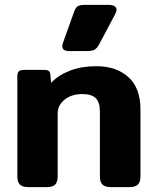

<svg xmlns="http://www.w3.org/2000/svg" viewBox="-20 -766 641 786"><path d="M235 -577Q235 -584 238 -591L283 -717Q289 -734 297.5 -740Q306 -746 328 -746H425Q440 -746 448.5 -741Q457 -736 457 -726Q457 -718 451 -707L386 -585Q377 -568 367 -562.5Q357 -557 333 -557H263Q235 -557 235 -577ZM51 -43V-451Q51 -468 57 -474Q63 -480 81 -480H161Q173 -480 179 -476Q185 -472 186 -462L189 -427Q220 -459 267 -477Q314 -495 374 -495Q456 -495 505.5 -450.5Q555 -406 555 -318V-43Q555 -21 544.5 -10.5Q534 0 510 0H435Q410 0 399.5 -10.5Q389 -21 389 -43V-308Q389 -347 372 -364Q355 -381 316 -381Q274 -381 245 -358.5Q216 -336 216 -300V-43Q216 -21 206 -10.5Q196 0 171 0H97Q72 0 61.5 -10.5Q51 -21 51 -43Z"/></svg>

Font: Mitr Medium
Style: Regular
Weight: 500
Designer: Thanarat Vachiruckul
Foundry: Cadson Demak
Version: Version 1.003